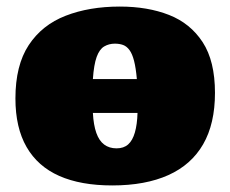

<svg xmlns="http://www.w3.org/2000/svg" viewBox="-20 -551 702 585"><path d="M322 14Q226 14 160.5 -15Q95 -44 61 -103Q27 -162 27 -251Q27 -352 67.5 -413.5Q108 -475 180 -503Q252 -531 345 -531Q430 -531 495 -505.5Q560 -480 597.5 -422.5Q635 -365 635 -268Q635 -174 599 -111.5Q563 -49 493 -17.5Q423 14 322 14ZM335 -99Q357 -99 370.5 -111Q384 -123 391 -147.5Q398 -172 399 -207H263Q265 -170 273.5 -146Q282 -122 297.5 -110.5Q313 -99 335 -99ZM263 -310H397Q394 -344 388.5 -365.5Q383 -387 374.5 -398.5Q366 -410 355 -414Q344 -418 330 -418Q312 -418 297.5 -409.5Q283 -401 274.5 -377.5Q266 -354 263 -310Z"/></svg>

Font: Literata Black
Style: Regular
Weight: 900
Designer: Latin by Veronika Burian and Jose Scaglione. Greek by Irene Vlachou. Cyrillic by Vera Evstafieva.
Foundry: TypeTogether
Version: Version 3.103;gftools[0.9.29]